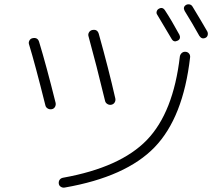

<svg xmlns="http://www.w3.org/2000/svg" viewBox="-20 -843 1040 895"><path d="M282.2 31.2Q272.5 33.2 263.7 27.8Q254.9 22.5 253.9 12.2Q252.9 2 258.3 -5.4Q263.7 -12.7 274.4 -14.6Q541 -62.5 664.6 -190.4Q788.1 -318.4 818.4 -580.1Q820.3 -589.8 827.6 -596.2Q835 -602.5 845.2 -601.6Q855.5 -600.6 861.3 -593.3Q867.2 -585.9 866.2 -576.2Q834 -294.9 700.7 -156.7Q567.4 -18.6 282.2 31.2ZM719.7 -801.8Q737.3 -812.5 749 -794.9Q779.3 -749 816.4 -680.7Q820.3 -672.9 818.4 -665Q816.4 -657.2 807.6 -653.3Q790 -644.5 780.3 -661.1Q752.9 -708 712.9 -774.4Q708 -781.2 710.4 -789.6Q712.9 -797.9 719.7 -801.8ZM847.7 -820.3Q855.5 -824.2 864.3 -822.3Q873 -820.3 877.9 -811.5Q918.9 -744.1 946.3 -696.3Q950.2 -688.5 948.2 -679.7Q946.3 -670.9 938.5 -667Q920.9 -658.2 909.2 -675.8Q876 -735.4 840.8 -792Q831.1 -810.5 847.7 -820.3ZM191.4 -352.5Q142.6 -547.9 115.2 -636.7Q112.3 -645.5 117.2 -654.3Q122.1 -663.1 131.8 -665Q155.3 -669.9 162.1 -648.4Q196.3 -536.1 239.3 -363.3Q241.2 -353.5 236.3 -344.7Q231.4 -335.9 221.2 -334Q210.9 -332 202.1 -337.4Q193.4 -342.8 191.4 -352.5ZM410.2 -703.1Q433.6 -708 440.4 -685.5Q486.3 -521.5 517.6 -383.8Q519.5 -374 514.6 -365.7Q509.8 -357.4 500 -355Q490.2 -352.5 481 -357.9Q471.7 -363.3 469.7 -373Q428.7 -543 392.6 -673.8Q389.6 -683.6 395 -692.4Q400.4 -701.2 410.2 -703.1Z"/></svg>

Font: Rounded-L Mgen+ 1m light
Style: Regular
Weight: 200
Designer: [Source Han Sans]
Ryoko NISHIZUKA  (kana & ideographs); Paul D. Hunt (Latin, Greek & Cyrillic); Wenlong ZHANG  (bopomofo
Version: Version 1.059.20150602